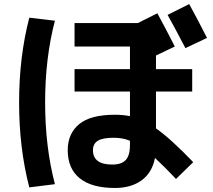

<svg xmlns="http://www.w3.org/2000/svg" viewBox="-20 -850 1040 937"><path d="M990.2 -665 884.8 -615.2Q839.8 -702.1 797.9 -777.3L903.3 -830.1Q939.5 -764.6 990.2 -665ZM123 -763.7 248 -749Q200.2 -566.4 200.2 -350.1Q200.2 -133.8 248 48.8L123 64.5Q73.2 -127 73.2 -349.6Q73.2 -572.3 123 -763.7ZM614.3 -163.1Q579.1 -177.7 534.2 -177.7Q481.4 -177.7 457.5 -163.1Q433.6 -148.4 433.6 -117.2Q433.6 -46.9 528.3 -46.9Q573.2 -46.9 593.8 -69.3Q614.3 -91.8 614.3 -142.6ZM614.3 -283.2V-403.3H343.8V-512.7H614.3V-623H343.8V-737.3H652.3L748 -785.2Q793.9 -700.2 833 -623L741.2 -579.1V-512.7H918V-403.3H741.2V-223.6Q814.5 -171.9 922.9 -58.6L838.9 23.4Q786.1 -33.2 736.3 -79.1Q722.7 -7.8 671.4 29.8Q620.1 67.4 541 67.4Q427.7 67.4 369.1 20Q310.5 -27.3 310.5 -117.2Q310.5 -197.3 365.7 -243.7Q420.9 -290 541 -290Q580.1 -290 614.3 -283.2Z"/></svg>

Font: Mgen+ 1c bold
Style: Bold
Weight: 700
Designer: [Source Han Sans]
Ryoko NISHIZUKA  (kana & ideographs); Paul D. Hunt (Latin, Greek & Cyrillic); Wenlong ZHANG  (bopomofo
Version: Version 1.059.20150602